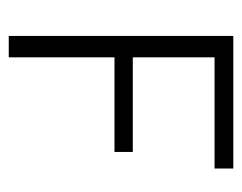

<svg xmlns="http://www.w3.org/2000/svg" viewBox="-76 -566 543 430"><g transform="rotate(90 195.0 -351.5)"><path d="M357.9 -561H108.9V-377.9H320.8V-336.9H108.9V-100.1H61V-603H357.9Z"/></g></svg>

Font: Kikakui Sans Pro
Style: Regular
Weight: 400
Version: 0.2